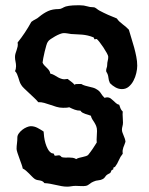

<svg xmlns="http://www.w3.org/2000/svg" viewBox="-20 -614 556 718"><path d="M493.2 -368.2Q493.2 -356 489.7 -340.8Q486.3 -325.7 479.2 -312.3Q472.2 -298.8 461.4 -289.8Q450.7 -280.8 436 -280.8Q423.3 -280.8 411.6 -287.4Q399.9 -293.9 391.1 -303.2Q386.2 -313.5 385.3 -324.5Q384.3 -335.4 377.9 -345.2Q377 -346.2 377 -350.1Q377 -355.5 378.9 -360.4Q380.9 -365.2 380.9 -372.1Q380.9 -379.4 382.8 -386.5Q384.8 -393.6 384.8 -401.9Q384.8 -405.8 379.2 -416Q373.5 -426.3 366.2 -437.3Q358.9 -448.2 351.8 -457.3Q344.7 -466.3 341.8 -467.8Q340.3 -468.8 338.4 -467.8Q336.4 -466.8 334 -466.8L333 -467.8L330.1 -474.1Q317.9 -479 307.9 -481.2Q297.9 -483.4 288.1 -484.4Q278.3 -485.4 268.1 -485.6Q257.8 -485.8 246.1 -486.8Q239.3 -487.8 232.4 -489Q225.6 -490.2 217.8 -490.2Q212.9 -490.2 204.1 -486.8Q195.3 -483.4 186.3 -478.3Q177.2 -473.1 169.4 -467.8Q161.6 -462.4 159.2 -458Q156.2 -454.6 153.1 -443.8Q149.9 -433.1 147 -420.7Q144 -408.2 141.8 -396.5Q139.6 -384.8 139.2 -379.9Q141.6 -374 146 -369.4Q150.4 -364.7 155 -360.4Q159.7 -356 163.3 -351.1Q167 -346.2 168 -338.9Q177.7 -336.4 184.3 -332.3Q190.9 -328.1 197.5 -324.5Q204.1 -320.8 212.2 -318.6Q220.2 -316.4 232.9 -318.8Q239.3 -313.5 246.3 -308.6Q253.4 -303.7 258.8 -296.9Q261.2 -299.3 264.6 -299.6Q268.1 -299.8 272 -299.8H284.2Q290.5 -295.9 298.1 -293.7Q305.7 -291.5 313.2 -289.8Q320.8 -288.1 328.1 -286.1Q335.4 -284.2 341.8 -279.8Q351.6 -274.4 357.4 -264.9Q363.3 -255.4 371.1 -248Q374 -249 376.2 -249.5Q378.4 -250 380.9 -250Q388.2 -250 393.6 -246.1Q398.9 -242.2 403.8 -237.5Q408.7 -232.9 413.8 -228.3Q418.9 -223.6 425.8 -222.2Q427.7 -215.3 430.7 -208.5Q433.6 -201.7 439 -196.8Q438 -186.5 439 -176Q439.9 -165.5 439.9 -155.8Q439.9 -148.4 438 -141.8Q436 -135.3 436 -128.9Q436 -123.5 438 -118.2Q439.9 -112.8 442.4 -106.9Q444.8 -101.1 446.8 -95.5Q448.7 -89.8 449.2 -84Q447.3 -77.1 445.1 -72.3Q442.9 -67.4 441.2 -62.5Q439.5 -57.6 438.7 -52.2Q438 -46.9 439 -39.1Q429.7 -27.8 424.3 -14.6Q418.9 -1.5 410.2 9.8L403.8 13.2V19L397 22.9Q394.5 28.8 393.6 30.8Q392.6 32.7 391.4 33.4Q390.1 34.2 387.7 35.2Q385.3 36.1 380.9 39.1Q376.5 42 373.5 46.9Q370.6 51.8 365.2 55.2Q357.4 59.6 347.9 60.3Q338.4 61 330.1 64.9Q322.3 67.9 315.4 73.7Q308.6 79.6 300.8 81.1Q292 82.5 282 81.8Q272 81.1 263.2 81.1Q254.9 81.1 247.1 82.5Q239.3 84 231 84Q220.7 84 210 82Q199.2 80.1 188.7 77.6Q178.2 75.2 167.5 73.2Q156.7 71.3 146 70.8Q142.6 65.9 138.2 63.7Q133.8 61.5 128.9 60.8Q124 60.1 119.1 59.1Q114.3 58.1 109.9 55.2Q104 50.8 98.9 45.4Q93.8 40 88.4 34.7Q83 29.3 77.4 24.4Q71.8 19.5 64.9 16.1Q64.5 11.7 60.8 1.2Q57.1 -9.3 53 -20.5Q48.8 -31.7 45.4 -42.2Q42 -52.7 42 -57.1Q42 -67.4 43.5 -78.1Q44.9 -88.9 44.9 -100.1Q44.9 -107.4 50.3 -115Q55.7 -122.6 63.5 -128.7Q71.3 -134.8 80.1 -138.4Q88.9 -142.1 95.2 -142.1Q108.4 -142.1 120.4 -135.7Q132.3 -129.4 143.1 -122.1Q143.6 -113.8 145 -102.1Q146.5 -90.3 149.9 -78.6Q153.3 -66.9 158.7 -56.9Q164.1 -46.9 171.9 -42Q174.3 -40.5 176.5 -40.5Q178.7 -40.5 181.2 -39.1L184.1 -32.2Q187 -31.2 191.9 -32.2Q196.8 -33.2 199.2 -33.2Q202.6 -33.2 204.3 -32.2Q206.1 -31.2 207.3 -30Q208.5 -28.8 209.5 -27.6Q210.4 -26.4 212.9 -25.9Q219.2 -24.4 226.1 -24.7Q232.9 -24.9 238.8 -24.9Q245.6 -24.9 252.2 -23.9Q258.8 -22.9 265.1 -19Q269 -22 275.6 -23.7Q282.2 -25.4 289.1 -26.9Q295.9 -28.3 301.8 -30.3Q307.6 -32.2 310.1 -35.2Q318.4 -45.4 326.7 -57.6Q335 -69.8 341.8 -81.1Q340.8 -91.8 341.8 -102.3Q342.8 -112.8 342.8 -124Q342.8 -135.3 339.8 -142.3Q336.9 -149.4 333.3 -155.3Q329.6 -161.1 325.7 -167Q321.8 -172.9 319.8 -181.2Q315.4 -183.1 310.1 -184.6Q304.7 -186 299.1 -188Q293.5 -189.9 288.6 -192.6Q283.7 -195.3 280.8 -200.2Q269 -200.2 259.3 -203.9Q249.5 -207.5 238.8 -212.9Q232.9 -211.4 227.5 -211.2Q222.2 -210.9 215.8 -210.9Q202.6 -210.9 190.7 -214.6Q178.7 -218.3 167.5 -222.2Q156.2 -226.1 145.3 -229.2Q134.3 -232.4 123 -231.9Q117.7 -238.8 107.9 -248Q98.1 -257.3 88.1 -266.6Q78.1 -275.9 69.8 -283.9Q61.5 -292 59.1 -296.9Q55.2 -302.7 53 -309.8Q50.8 -316.9 48.6 -323.7Q46.4 -330.6 43.7 -336.9Q41 -343.3 36.1 -348.1Q40 -356 40 -366.2Q40 -375 38.1 -383.5Q36.1 -392.1 36.1 -400.9Q36.1 -408.2 38.1 -414.3Q40 -420.4 42.2 -426.8Q44.4 -433.1 45.9 -439.9Q47.4 -446.8 45.9 -455.1Q74.2 -490.2 97.2 -532.2Q104 -537.6 112.1 -541.5Q120.1 -545.4 126 -550.8Q143.1 -564.9 159.7 -572.5Q176.3 -580.1 199.2 -580.1Q206.5 -580.1 212.9 -583.7Q219.2 -587.4 226.1 -589.8Q231 -591.3 238 -592.3Q245.1 -593.3 252.9 -593.8Q260.7 -594.2 267.8 -594.2Q274.9 -594.2 279.8 -594.2Q293.9 -594.2 305.2 -590.6Q316.4 -586.9 329.1 -586.9Q335 -586.9 340.8 -582Q346.7 -577.1 352.1 -574.2Q367.7 -565.9 384 -558.6Q400.4 -551.3 417 -544.9Q421.4 -538.1 427 -533Q432.6 -527.8 438.7 -523.2Q444.8 -518.6 450.7 -513.7Q456.5 -508.8 461.9 -502.9Q466.3 -486.8 471.7 -470Q477.1 -453.1 481.7 -436.3Q486.3 -419.4 489.7 -402.1Q493.2 -384.8 493.2 -368.2Z"/></svg>

Font: Margarine
Style: Regular
Weight: 400
Designer: Astigmatic (AOETI)
Foundry: Astigmatic (AOETI)
Version: Version 1.000